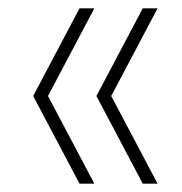

<svg xmlns="http://www.w3.org/2000/svg" viewBox="-20 -510 437 460"><path d="M170.5 -70 59.5 -280 170.5 -490H206L95 -280L206 -70ZM322 -70 211 -280 322 -490H357.5L246.5 -280L357.5 -70Z"/></svg>

Font: Encode Sans Semi Condensed Thin
Style: Regular
Weight: 250
Width: 4
Designer: Multiple Designers
Foundry: Impallari Type
Version: Version 2.000